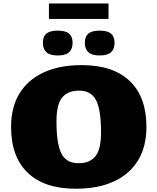

<svg xmlns="http://www.w3.org/2000/svg" viewBox="-20 -1110 938 1144"><path d="M466.5 -722Q654.5 -722 753.5 -626.8Q852.5 -531.5 852.5 -354.5Q852.5 -235.5 801.8 -153.2Q751 -71 657 -28.2Q563 14.5 432 14.5Q244 14.5 145 -80.8Q46 -176 46 -353Q46 -472 96.8 -554.2Q147.5 -636.5 241.8 -679.2Q336 -722 466.5 -722ZM448.5 -137.5Q514 -137.5 548 -178.2Q582 -219 582 -321Q582 -454.5 552.8 -512.2Q523.5 -570 450 -570Q384.5 -570 350.5 -529.2Q316.5 -488.5 316.5 -386.5Q316.5 -253 345.8 -195.2Q375 -137.5 448.5 -137.5ZM324 -779.5Q277.5 -779.5 256.5 -798.8Q235.5 -818 235.5 -855Q235.5 -892 256.5 -909.8Q277.5 -927.5 324 -927.5Q370.5 -927.5 391.5 -909.8Q412.5 -892 412.5 -855Q412.5 -818 391.5 -798.8Q370.5 -779.5 324 -779.5ZM574 -779.5Q527.5 -779.5 506.5 -798.8Q485.5 -818 485.5 -855Q485.5 -892 506.5 -909.8Q527.5 -927.5 574 -927.5Q620.5 -927.5 641.5 -909.8Q662.5 -892 662.5 -855Q662.5 -818 641.5 -798.8Q620.5 -779.5 574 -779.5ZM271.5 -997V-1089.5H626.5V-997Z"/></svg>

Font: Newsreader Caption ExtraBold
Style: Regular
Weight: 800
Designer: Hugues Gentile
Foundry: Production Type
Version: Version 1.001